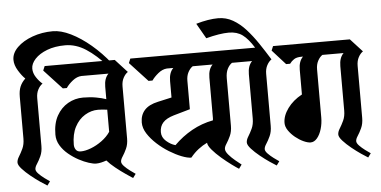

<svg xmlns="http://www.w3.org/2000/svg" viewBox="-55 -933 2096 1056"><g transform="rotate(-5 993.5 -404.5)"><path d="M96 -580Q78 -597 59 -628Q40 -659 40 -688Q40 -725 72 -756.5Q104 -788 156.5 -807Q209 -826 269 -826Q314 -826 368 -799.5Q422 -773 476.5 -727Q531 -681 577 -623L557 -607Q499 -672 444 -707.5Q389 -743 330 -743Q273 -743 230 -726.5Q187 -710 163 -684Q139 -658 139 -631Q139 -606 154.5 -582.5Q170 -559 188 -544Q173 -534 162.5 -514Q152 -494 152 -467V-203Q152 -171 141 -147Q130 -123 119 -106.5Q108 -90 108 -78Q108 -67 121.5 -53Q135 -39 152.5 -26Q170 -13 182 -5L166 17Q154 10 129 -7Q104 -24 77.5 -45.5Q51 -67 32 -88Q13 -109 13 -123Q13 -138 24 -155.5Q35 -173 46 -196.5Q57 -220 57 -252V-482Q57 -516 66.5 -538.5Q76 -561 96 -580Z M530 -497Q530 -543 554 -567H405Q380 -566 356 -547Q332 -528 319 -508H297L198 -615L208 -639H595L661 -567Q646 -557 635.5 -537Q625 -517 625 -490V-203Q625 -171 614 -147Q603 -123 592 -106.5Q581 -90 581 -78Q581 -67 594.5 -53Q608 -39 625.5 -26Q643 -13 655 -5L639 17Q627 9 600.5 -9Q574 -27 546 -49.5Q518 -72 501 -92Q487 -87 472 -83.5Q457 -80 443 -80Q429 -80 403.5 -88Q378 -96 349 -111.5Q320 -127 293.5 -149Q267 -171 250.5 -198.5Q234 -226 234 -258Q234 -320 257.5 -362Q281 -404 319.5 -426Q358 -448 403 -448Q442 -448 475 -442Q508 -436 530 -428ZM365 -154Q390 -154 421.5 -166Q453 -178 482.5 -199.5Q512 -221 530 -248V-370Q515 -372 502.5 -373Q490 -374 479 -374Q441 -374 406.5 -353Q372 -332 351 -292Q330 -252 330 -194Q330 -178 338.5 -166Q347 -154 365 -154Z M1200 -223Q1200 -191 1189 -167Q1178 -143 1167 -126.5Q1156 -110 1156 -98Q1156 -84 1171.5 -66Q1187 -48 1207 -31.5Q1227 -15 1240 -5L1224 17Q1211 9 1185 -10Q1159 -29 1130.5 -53.5Q1102 -78 1082 -101.5Q1062 -125 1061 -141Q1036 -129 1012.5 -111Q989 -93 968 -67Q947 -67 915 -79.5Q883 -92 848 -113.5Q813 -135 782.5 -163Q752 -191 732.5 -221.5Q713 -252 713 -283Q713 -324 737 -351Q761 -378 812 -389L888 -406V-497Q888 -543 912 -567H876Q851 -565 828 -546Q805 -527 792 -508H770L671 -615L681 -639H1170L1236 -567Q1221 -557 1210.5 -536.5Q1200 -516 1200 -484ZM887 -143Q932 -188 986.5 -218.5Q1041 -249 1104 -261Q1105 -264 1105 -272V-497Q1105 -543 1129 -567H1019Q1004 -557 993.5 -537Q983 -517 983 -490V-333L892 -307Q851 -295 832 -274Q813 -253 813 -221Q813 -192 837 -171Q861 -150 887 -143Z M1418 -203Q1418 -171 1407 -147Q1396 -123 1385 -106.5Q1374 -90 1374 -78Q1374 -67 1387.5 -53Q1401 -39 1418.5 -26Q1436 -13 1448 -5L1432 17Q1420 10 1395 -7Q1370 -24 1343.5 -45.5Q1317 -67 1298 -88Q1279 -109 1279 -123Q1279 -138 1290 -155.5Q1301 -173 1312 -196.5Q1323 -220 1323 -252V-497Q1323 -543 1347 -567H1149L1127 -639H1370Q1339 -689 1308.5 -711.5Q1278 -734 1233 -734Q1208 -734 1176.5 -729Q1145 -724 1107 -714L1059 -798Q1128 -818 1181 -818Q1225 -818 1262.5 -796.5Q1300 -775 1332.5 -739Q1365 -703 1395 -658.5Q1425 -614 1454 -567Q1439 -557 1428.5 -537Q1418 -517 1418 -490Z M1828 -497Q1828 -543 1852 -567H1735Q1720 -557 1709.5 -537Q1699 -517 1699 -490V-225Q1699 -192 1690 -161.5Q1681 -131 1665 -112Q1649 -93 1629 -93Q1613 -93 1590 -103.5Q1567 -114 1545.5 -131.5Q1524 -149 1509.5 -170Q1495 -191 1495 -212Q1495 -252 1524.5 -292.5Q1554 -333 1604 -360V-497Q1604 -543 1628 -567H1619Q1593 -567 1578.5 -557.5Q1564 -548 1554 -534H1532L1459 -615L1469 -639H1893L1959 -567Q1944 -557 1933.5 -537Q1923 -517 1923 -490V-203Q1923 -171 1912 -147Q1901 -123 1890 -106.5Q1879 -90 1879 -78Q1879 -67 1892.5 -53Q1906 -39 1923.5 -26Q1941 -13 1953 -5L1937 17Q1925 10 1900 -7Q1875 -24 1848.5 -45.5Q1822 -67 1803 -88Q1784 -109 1784 -123Q1784 -138 1795 -155.5Q1806 -173 1817 -196.5Q1828 -220 1828 -252Z"/></g></svg>

Font: Jaini
Style: Regular
Weight: 400
Designer: Maithili Shingre, Girish Dalvi (Devanagari), Taresh Vohra (Latin)
Foundry: Ek Type
Version: Version 2.000; ttfautohint (v1.8.4.7-5d5b)